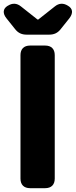

<svg xmlns="http://www.w3.org/2000/svg" viewBox="-21 -943 397 1003"><path d="M86 -655V-10C86 22 104 40 136 40H215C247 40 265 22 265 -10V-655C265 -687 247 -705 215 -705H136C104 -705 86 -687 86 -655ZM13 -847 57 -792C73 -771 92 -762 118 -762H236C262 -762 281 -771 297 -792L341 -847C362 -874 360 -898 334 -913C310 -928 287 -927 265 -909L179 -841H175L89 -909C67 -927 44 -928 20 -913L18 -912C-6 -897 -8 -873 13 -847Z"/></svg>

Font: コーポレート・ロゴ（ラウンド）ver3 Bold
Style: Regular
Weight: 700
Designer: [KANA_main] LOGOTYPE.JP [Source Han Sans] Ryoko NISHIZUKA 西塚涼子 (kana, bopomofo & ideographs); Paul D. Hunt (Latin, Greek
Version: Version 12.001;FEAKit 1.0